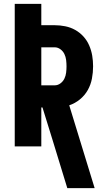

<svg xmlns="http://www.w3.org/2000/svg" viewBox="-20 -755 540 990"><path d="M327 215 252 -30 199 -201H193V0H56V-735H193V-625H262Q289 -625 316.5 -619.5Q344 -614 368 -600.5Q392 -587 410.5 -566.5Q429 -546 440 -520.5Q451 -495 455.5 -468Q460 -441 460 -413Q460 -381 454 -349.5Q448 -318 432.5 -290.5Q417 -263 392 -242.5Q367 -222 337 -212L468 215ZM193 -315H262Q278 -315 291.5 -325Q305 -335 312 -349.5Q319 -364 321 -380.5Q323 -397 323 -413Q323 -429 321 -445.5Q319 -462 312 -476.5Q305 -491 291.5 -501Q278 -511 262 -511H193Z"/></svg>

Font: Iosevka SS18 Heavy
Style: Regular
Weight: 900
Monospace: yes
Designer: Belleve Invis
Foundry: Belleve Invis
Version: Version 25.1.1; ttfautohint (v1.8.4)